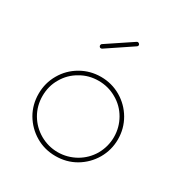

<svg xmlns="http://www.w3.org/2000/svg" viewBox="-132 -633 695 733"><g transform="rotate(30 215.5 -267.0)"><path d="M268.1 -534.2C266.1 -534.2 264.6 -533.7 263.2 -532.7L152.8 -459C149.9 -457 148.9 -454.6 148.9 -451.7C148.9 -449.2 149.4 -447.3 151.4 -445.3C152.8 -443.4 154.8 -442.9 157.2 -442.9C158.7 -442.9 160.2 -443.4 162.1 -444.3L272.9 -518.6C275.4 -520 276.9 -522.5 276.9 -525.4C276.9 -527.8 275.9 -529.8 273.9 -531.7C272 -533.2 270 -534.2 268.1 -534.2ZM212.9 -349.1C181.2 -349.1 151.9 -341.3 125 -325.7C98.1 -310.1 77.1 -289.1 61.5 -262.2C45.9 -235.4 38.1 -206.1 38.1 -174.3C38.1 -143.1 45.4 -113.8 61 -86.9C76.7 -60.5 97.7 -39.1 124.5 -23.4C150.9 -7.8 180.2 0 211.9 0H212.9C244.1 0 273.4 -7.3 300.3 -22.9C327.1 -38.6 348.6 -60.1 364.3 -86.9C379.9 -113.8 387.7 -143.1 387.7 -174.3C387.7 -206.1 379.9 -235.4 364.3 -262.2C348.6 -289.1 327.1 -310.1 300.8 -325.7C273.9 -341.3 244.6 -349.1 213.4 -349.1ZM212.4 -331.5C240.7 -331.5 267.1 -324.7 291.5 -310.5C315.9 -296.9 335 -277.8 349.1 -253.4C362.8 -229.5 370.1 -203.1 370.1 -174.3C370.1 -146 362.8 -119.6 349.1 -95.2C335 -71.3 315.9 -52.2 291.5 -38.1C267.1 -24.4 240.7 -17.1 212.4 -17.1C184.1 -17.1 157.7 -24.4 133.8 -38.1C109.4 -52.2 90.3 -71.3 76.2 -95.2C62 -119.6 55.2 -146 55.2 -174.3C55.2 -203.1 62 -229.5 76.2 -253.4C90.3 -277.8 109.4 -296.9 133.8 -310.5C157.7 -324.7 184.1 -331.5 212.4 -331.5Z"/></g></svg>

Font: Mill
Style: Thin
Weight: 100
Version: Version 001.000